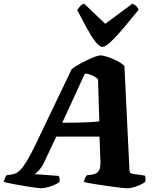

<svg xmlns="http://www.w3.org/2000/svg" viewBox="-66 -1020 846 1040"><path d="M157 0Q150 0 124.5 -3.5Q99 -7 65.5 -12.5Q32 -18 1.5 -24Q-29 -30 -46 -35Q-43 -46 -38.5 -56.5Q-34 -67 -30 -71L-7 -74Q4 -76 15.5 -79.5Q27 -83 42.5 -98Q58 -113 79 -147Q100 -181 129 -242L322 -645Q332 -654 353.5 -666.5Q375 -679 400 -691.5Q425 -704 446.5 -712Q468 -720 478 -720Q491 -720 516 -712Q541 -704 567 -691Q593 -678 608 -662L635 -103Q636 -87 640 -83.5Q644 -80 655 -78L718 -69Q720 -66 721.5 -58Q723 -50 721 -35Q711 -27 692.5 -18.5Q674 -10 655 -5Q636 0 623 0Q616 0 592.5 -2.5Q569 -5 538 -9.5Q507 -14 475.5 -18.5Q444 -23 420 -27.5Q396 -32 388 -35Q391 -49 395.5 -57Q400 -65 405 -71L425 -73Q444 -75 456 -82Q468 -89 473.5 -104Q479 -119 478 -147L473 -280H239L174 -143Q161 -115 144.5 -97Q128 -79 120 -77L252 -67Q255 -61 256.5 -52Q258 -43 256 -35Q248 -27 228.5 -18.5Q209 -10 188.5 -5Q168 0 157 0ZM271 -355Q321 -355 359 -356Q397 -357 425 -358.5Q453 -360 472 -363L465 -590Q451 -604 432.5 -612Q414 -620 394 -622ZM489 -766Q473 -766 451 -794Q429 -822 404 -868Q379 -914 352 -966Q361 -978 368.5 -987Q376 -996 390 -1000L504 -891L651 -1000Q665 -995 673.5 -985.5Q682 -976 685 -967Q642 -914 603 -868Q564 -822 534.5 -794Q505 -766 489 -766Z"/></svg>

Font: Texturina Medium 12pt Black
Style: Italic
Weight: 900
Italic angle: -11°
Version: Version 1.002